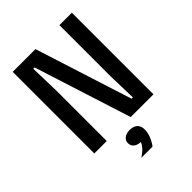

<svg xmlns="http://www.w3.org/2000/svg" viewBox="-290 -939 1331 1331"><g transform="rotate(-45 375.0 -274.0)"><path d="M85 0V-800H308L536 -86H549L543 -298V-800H665V0H442L214 -714H201L207 -502V0ZM373 172Q340 172 320 156.5Q300 141 300 115Q300 89 320 73.5Q340 58 373 58Q406 58 426 73.5Q446 89 446 115Q446 141 426 156.5Q406 172 373 172ZM294 252Q330 229 349.5 205Q369 181 370 164L373 58Q410 58 430 76.5Q450 95 450 130Q450 160 437.5 192Q425 224 404 252Z"/></g></svg>

Font: Martian Mono SemiExpanded Medium
Style: Regular
Weight: 500
Width: 6
Designer: Roman Shamin
Foundry: Evil Martians
Version: Version 1.000